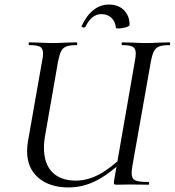

<svg xmlns="http://www.w3.org/2000/svg" viewBox="-20 -811 767 843"><path d="M99 -147Q99 -165 102 -186L165 -544Q169 -561 169 -576Q169 -598 156 -605.5Q143 -613 108 -613Q106 -613 106 -619Q106 -625 108 -625L150 -624Q188 -622 211 -622Q235 -622 273 -624L317 -625Q319 -625 319 -619Q319 -613 317 -613Q287 -613 271.5 -607Q256 -601 248.5 -586.5Q241 -572 235 -542L179 -221Q173 -190 173 -162Q173 -92 209.5 -55Q246 -18 313 -18Q363 -18 413 -44Q463 -70 531 -134L541 -124Q466 -51 406 -19.5Q346 12 281 12Q198 12 148.5 -30.5Q99 -73 99 -147ZM481 -19 572 -542Q576 -561 576 -577Q576 -598 563 -605.5Q550 -613 516 -613Q514 -613 514 -619Q514 -625 516 -625L559 -624Q597 -622 620 -622Q643 -622 681 -624L725 -625Q727 -625 727 -619Q727 -613 725 -613Q695 -613 680 -607.5Q665 -602 657 -588Q649 -574 643 -544L561 -81Q558 -63 558 -51Q558 -27 573 -19.5Q588 -12 631 -12Q635 -12 635 -6Q635 0 631 0L548 -1L493 0Q483 0 481 -3Q479 -6 481 -19ZM425 -749Q382 -749 355 -693Q352 -690 349 -690Q345 -690 341 -692Q337 -694 338 -696Q359 -742 389.5 -766.5Q420 -791 458 -791Q500 -791 524.5 -766Q549 -741 549 -702Q549 -696 532 -691Q515 -686 500 -686Q489 -686 489 -689Q486 -717 469 -733Q452 -749 425 -749Z"/></svg>

Font: Cormorant Infant Medium
Style: Italic
Weight: 500
Italic angle: -10°
Designer: Christian Thalmann (Catharsis Fonts)
Foundry: Catharsis Fonts
Version: Version 4.000